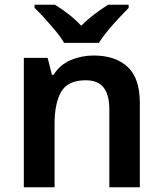

<svg xmlns="http://www.w3.org/2000/svg" viewBox="-20 -786 684 806"><path d="M373 -553Q464 -553 515.5 -505.5Q567 -458 567 -354V0H439V-327Q439 -388 415 -418.5Q391 -449 340 -449Q265 -449 237 -401Q209 -353 209 -264V0H80V-543H180L198 -472H205Q231 -514 276.5 -533.5Q322 -553 373 -553ZM249 -606Q236 -629 213.5 -656Q191 -683 167.5 -709Q144 -735 125 -753V-766H211Q237 -750 266.5 -727.5Q296 -705 321 -678Q348 -705 378 -727.5Q408 -750 434 -766H520V-753Q502 -735 478 -709Q454 -683 431.5 -656Q409 -629 395 -606Z"/></svg>

Font: Noto Sans Sora Sompeng SemiBold
Style: Regular
Weight: 600
Version: Version 2.101